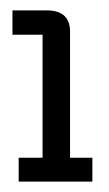

<svg xmlns="http://www.w3.org/2000/svg" viewBox="-20 -770 210 370"><path d="M70 -750Q115 -750 115 -709V-466H158V-420H16V-466H62V-703H4V-750Z"/></svg>

Font: Kelly Slab
Style: Regular
Weight: 400
Designer: Denis Masharov
Foundry: Denis Masharov
Version: Version 1.001